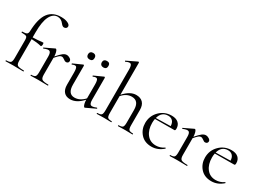

<svg xmlns="http://www.w3.org/2000/svg" viewBox="-23 -1410 2870 2106"><g transform="rotate(30 1412.5 -357.0)"><path d="M319 -726Q370 -726 403 -710.5Q436 -695 436 -673Q436 -658 425.5 -649.5Q415 -641 400 -641Q381 -641 361 -667Q330 -709 284 -709Q226 -709 192 -642Q158 -575 158 -439V-375Q217 -376 287 -384Q294 -384 294 -362Q294 -357 292.5 -350.5Q291 -344 288 -340.5Q285 -337 283 -337Q227 -351 158 -353V-81Q158 -37 175 -24.5Q192 -12 256 -12Q259 -12 259 -6Q259 0 256 0Q234 0 192 -1Q150 -2 129 -2Q110 -2 77 -1Q44 0 32 0Q29 0 29 -6Q29 -12 32 -12Q75 -12 88 -25Q101 -38 101 -81V-306Q101 -342 89 -351Q77 -360 28 -360Q24 -360 24 -366.5Q24 -373 28 -373Q69 -373 83.5 -382.5Q98 -392 99 -418Q104 -580 158.5 -653Q213 -726 319 -726Z M641 -353Q641 -340 632.5 -331.5Q624 -323 608 -323Q595 -323 576.5 -338Q558 -353 541 -353Q528 -353 513.5 -342Q499 -331 468 -295V-81Q468 -38 486 -25Q504 -12 566 -12Q569 -12 569 -6Q569 0 566 0Q549 0 506.5 -1Q464 -2 440 -2Q421 -2 390 -1Q359 0 348 0Q346 0 346 -6Q346 -12 348 -12Q387 -12 399 -25Q411 -38 411 -81V-278Q411 -328 392 -339Q373 -350 322 -328Q319 -327 316.5 -329Q314 -331 314 -334Q314 -337 317 -338L436 -395Q442 -398 449 -390Q456 -382 461.5 -361.5Q467 -341 468 -312Q509 -360 533 -378Q557 -396 579 -396Q601 -396 621 -383Q641 -370 641 -353Z M819 -477Q799 -477 787.5 -488Q776 -499 776 -519Q776 -538 787.5 -549Q799 -560 819 -560Q838 -560 849 -549Q860 -538 860 -519Q860 -477 819 -477ZM994 -477Q974 -477 962.5 -488.5Q951 -500 951 -519Q951 -538 962.5 -548.5Q974 -559 994 -559Q1035 -559 1035 -519Q1035 -477 994 -477ZM1153 -60Q1156 -61 1158.5 -58.5Q1161 -56 1161 -53Q1161 -50 1158 -49L1039 7Q1034 10 1027 1.5Q1020 -7 1014.5 -28Q1009 -49 1009 -76V-77Q933 8 851 8Q800 8 772 -23.5Q744 -55 744 -114V-268Q744 -322 731 -335.5Q718 -349 680 -332Q677 -331 675 -333.5Q673 -336 673 -339.5Q673 -343 675 -344L789 -395Q792 -397 796 -393.5Q800 -390 800 -387V-148Q800 -32 884 -32Q952 -32 1009 -94V-268Q1009 -322 995.5 -335.5Q982 -349 945 -332Q943 -331 940.5 -334Q938 -337 938 -340Q938 -343 941 -344L1054 -395Q1057 -397 1061 -393.5Q1065 -390 1065 -387V-110Q1065 -60 1084 -49.5Q1103 -39 1153 -60Z M1638 -12Q1641 -12 1641 -6Q1641 0 1638 0Q1627 0 1596.5 -1Q1566 -2 1547 -2Q1528 -2 1497.5 -1Q1467 0 1456 0Q1453 0 1453 -6Q1453 -12 1456 -12Q1495 -12 1507 -25Q1519 -38 1519 -81V-240Q1519 -356 1427 -356Q1360 -356 1306 -294V-81Q1306 -38 1317.5 -25Q1329 -12 1369 -12Q1372 -12 1372 -6Q1372 0 1369 0Q1358 0 1327.5 -1Q1297 -2 1278 -2Q1259 -2 1228.5 -1Q1198 0 1187 0Q1184 0 1184 -6Q1184 -12 1187 -12Q1226 -12 1238 -25Q1250 -38 1250 -81V-598Q1250 -651 1233.5 -662.5Q1217 -674 1172 -652Q1169 -651 1166.5 -653.5Q1164 -656 1164 -659Q1164 -662 1167 -663L1295 -725Q1299 -726 1302.5 -723Q1306 -720 1306 -717V-311Q1382 -397 1460 -397Q1515 -397 1545 -365.5Q1575 -334 1575 -274V-81Q1575 -38 1586.5 -25Q1598 -12 1638 -12Z M2023 -56Q2024 -57 2026.5 -55.5Q2029 -54 2030 -51.5Q2031 -49 2030 -47Q1964 12 1884 12Q1796 12 1746 -44.5Q1696 -101 1696 -180Q1696 -270 1758 -332.5Q1820 -395 1911 -395Q1965 -395 1995 -368.5Q2025 -342 2025 -296Q2025 -272 2013 -272L1767 -271Q1762 -244 1762 -219Q1762 -132 1804 -77.5Q1846 -23 1919 -23Q1975 -23 2023 -56ZM1877 -375Q1794 -375 1770 -285L1956 -289Q1955 -330 1934 -352.5Q1913 -375 1877 -375Z M2403 -353Q2403 -340 2394.5 -331.5Q2386 -323 2370 -323Q2357 -323 2338.5 -338Q2320 -353 2303 -353Q2290 -353 2275.5 -342Q2261 -331 2230 -295V-81Q2230 -38 2248 -25Q2266 -12 2328 -12Q2331 -12 2331 -6Q2331 0 2328 0Q2311 0 2268.5 -1Q2226 -2 2202 -2Q2183 -2 2152 -1Q2121 0 2110 0Q2108 0 2108 -6Q2108 -12 2110 -12Q2149 -12 2161 -25Q2173 -38 2173 -81V-278Q2173 -328 2154 -339Q2135 -350 2084 -328Q2081 -327 2078.5 -329Q2076 -331 2076 -334Q2076 -337 2079 -338L2198 -395Q2204 -398 2211 -390Q2218 -382 2223.5 -361.5Q2229 -341 2230 -312Q2271 -360 2295 -378Q2319 -396 2341 -396Q2363 -396 2383 -383Q2403 -370 2403 -353Z M2781 -56Q2782 -57 2784.5 -55.5Q2787 -54 2788 -51.5Q2789 -49 2788 -47Q2722 12 2642 12Q2554 12 2504 -44.5Q2454 -101 2454 -180Q2454 -270 2516 -332.5Q2578 -395 2669 -395Q2723 -395 2753 -368.5Q2783 -342 2783 -296Q2783 -272 2771 -272L2525 -271Q2520 -244 2520 -219Q2520 -132 2562 -77.5Q2604 -23 2677 -23Q2733 -23 2781 -56ZM2635 -375Q2552 -375 2528 -285L2714 -289Q2713 -330 2692 -352.5Q2671 -375 2635 -375Z"/></g></svg>

Font: Cormorant
Style: Regular
Weight: 400
Designer: Christian Thalmann (Catharsis Fonts)
Version: Version 1.000;PS 001.000;hotconv 1.0.70;makeotf.lib2.5.58329